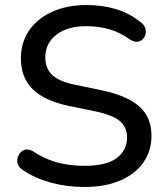

<svg xmlns="http://www.w3.org/2000/svg" viewBox="-20 -734 660 763"><path d="M316 9Q246 9 183 -8Q120 -25 73 -57Q54 -68 50 -84.5Q46 -101 53.5 -116.5Q61 -132 76 -138Q91 -144 111 -133Q155 -103 205.5 -89Q256 -75 316 -75Q403 -75 444 -106Q485 -137 485 -188Q485 -229 455.5 -253.5Q426 -278 356 -292L250 -314Q156 -334 109.5 -380Q63 -426 63 -502Q63 -566 96 -613.5Q129 -661 188 -687.5Q247 -714 325 -714Q386 -714 440 -698Q494 -682 537 -647Q554 -636 558 -619.5Q562 -603 555 -589Q548 -575 533.5 -569.5Q519 -564 498 -576Q460 -604 416.5 -617Q373 -630 324 -630Q248 -630 204 -596Q160 -562 160 -506Q160 -462 187.5 -436Q215 -410 279 -397L385 -375Q485 -354 533.5 -311Q582 -268 582 -194Q582 -134 549.5 -88Q517 -42 457.5 -16.5Q398 9 316 9Z"/></svg>

Font: Chiron GoRound TC
Style: Regular
Weight: 400
Designer: Ryoko NISHIZUKA 西塚涼子 (kana, bopomofo & ideographs); Paul D. Hunt (Latin, Greek & Cyrillic); Sandoll Communications 산돌커뮤니
Foundry: Adobe
Version: Version 1.000;hotconv 1.1.1;makeotfexe 2.6.0